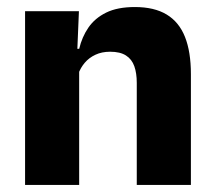

<svg xmlns="http://www.w3.org/2000/svg" viewBox="-20 -523 606 543"><path d="M366.8 0V-288.8Q366.8 -315.9 359.9 -335.6Q352.9 -355.4 336.4 -366Q319.9 -376.7 291.5 -376.7Q267.9 -376.7 249.9 -368.2Q231.9 -359.8 219.8 -345.6Q207.7 -331.4 201.4 -313.5L177.8 -385H204Q211.8 -418.5 230.1 -445.1Q248.4 -471.7 280.3 -487.4Q312.3 -503.1 361.4 -503.1Q416.4 -503.1 451.4 -481.9Q486.4 -460.7 503.1 -418.7Q519.9 -376.6 519.9 -313.3V0ZM50.9 0V-491.4H203.2L198.1 -368.6L203.9 -354.2V0Z"/></svg>

Font: Anek Tamil Medium
Style: Regular
Weight: 500
Designer: Aadarsh Rajan (Tamil), Yesha Goshar (Latin)
Foundry: Ek Type
Version: Version 1.003